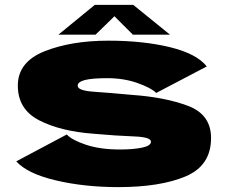

<svg xmlns="http://www.w3.org/2000/svg" viewBox="-20 -762 930 786"><path d="M464.5 4Q636 4 740 -40Q844 -84 844 -197Q844 -293 750 -328.5Q656 -364 521 -373.5Q429.5 -382 363.8 -386.5Q298 -391 298 -411Q298 -427 328 -434.5Q358 -442 419 -442Q487 -442 543.2 -422Q599.5 -402 619.5 -381.5L826.5 -490Q785.5 -542 676 -568.8Q566.5 -595.5 423.5 -595.5Q271.5 -595.5 162.2 -552Q53 -508.5 53 -411.5Q53 -314.5 140.2 -269.5Q227.5 -224.5 363 -214.5Q459 -206 528.5 -203.5Q598 -201 598 -182Q598 -165 561.2 -157.5Q524.5 -150 470.5 -150Q390 -150 331.8 -169.5Q273.5 -189 253.5 -211.5L46.5 -101.5Q92 -51 208.8 -23.5Q325.5 4 464.5 4ZM219 -620H371L448.5 -695.5L524 -620H676L525.5 -742H368Z"/></svg>

Font: Anybody Expanded Black
Style: Regular
Weight: 900
Width: 7
Designer: Tyler Finck
Foundry: Etcetera Type Company
Version: Version 1.113;gftools[0.9.25]